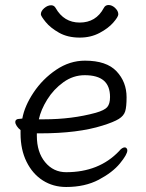

<svg xmlns="http://www.w3.org/2000/svg" viewBox="-20 -728 583 766"><path d="M244 -41Q375 -41 455 -125Q467 -140 478 -140Q482 -140 485 -136.5Q488 -133 488 -128Q488 -112 458.5 -76Q429 -40 374 -11Q319 18 244 18Q192 18 151 -8Q110 -34 86 -82.5Q62 -131 62 -195V-209Q53 -216 47 -225Q41 -234 41 -241Q41 -254 60 -254L69 -255Q78 -305 114 -359Q150 -413 204 -449.5Q258 -486 319 -486Q405 -486 445 -443.5Q485 -401 485 -340Q485 -302 479.5 -284Q474 -266 454 -253.5Q434 -241 389 -227Q291 -196 140 -196H127V-186Q127 -121 160 -81Q193 -41 244 -41ZM362 -278Q397 -288 408 -301Q419 -314 419 -341Q419 -385 394 -406.5Q369 -428 318 -428Q272 -428 233 -400Q194 -372 168.5 -331Q143 -290 135 -252H155Q267 -252 362 -278ZM298 -578Q250 -578 215.5 -597.5Q181 -617 162 -640.5Q143 -664 143 -671Q143 -684 156.5 -695.5Q170 -707 184 -707Q196 -707 202 -696Q235 -638 298 -638Q363 -638 394 -696Q400 -708 413 -708Q427 -708 439.5 -696Q452 -684 452 -671Q452 -661 432 -638Q412 -615 377 -596.5Q342 -578 298 -578Z"/></svg>

Font: Fusion Kai T
Style: Regular
Weight: 400
Designer: Fontworks Inc.
Version: Version 24.134;May 13, 2024